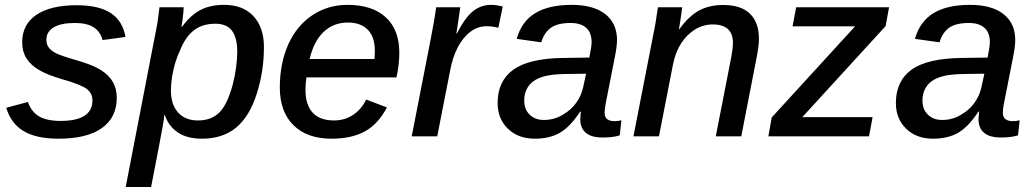

<svg xmlns="http://www.w3.org/2000/svg" viewBox="-20 -558 4227 786"><path d="M458 -157.7Q458 -76.7 396.7 -33.4Q335.4 9.8 219.2 9.8Q129.9 9.8 77.6 -20.8Q25.4 -51.3 5.4 -116.7L94.2 -140.6Q108.4 -100.1 140.1 -81.5Q171.9 -63 227.5 -63Q358.4 -63 358.4 -147Q358.4 -175.8 335.4 -193.8Q311.5 -211.9 235.4 -233.4Q173.8 -251.5 140.6 -271Q105.5 -291.5 88.1 -319.3Q70.8 -347.2 70.8 -384.8Q70.8 -458 128.9 -497.3Q187 -536.6 293.9 -536.6Q384.8 -536.6 433.6 -504.4Q482.4 -472.2 493.7 -406.7L399.9 -394Q389.6 -430.7 361.8 -447.3Q334 -463.9 286.6 -463.9Q229.5 -463.9 199.7 -446Q169.9 -428.2 169.9 -395Q169.9 -376 179.9 -363Q189.9 -350.1 209 -340.3Q228 -330.1 297.4 -310.1Q360.8 -292 394 -270.5Q425.8 -250.5 441.9 -222.7Q458 -194.8 458 -157.7Z M806.6 9.8Q746.1 9.8 708.3 -15.6Q670.4 -41 654.8 -86.9H652.8Q652.3 -80.1 650.4 -67.1Q648.4 -54.2 645 -35.2Q640.6 -9.8 628.9 51Q617.2 111.8 598.6 207.5H494.6L615.2 -416Q617.7 -428.2 620.1 -440.4Q622.6 -452.6 624.5 -464.8Q627 -481 628.9 -496.8Q630.9 -512.7 632.8 -528.3H731.9Q731.9 -521 730.5 -504.9Q729 -488.8 726.8 -472.7Q724.6 -456.5 722.7 -448.2H724.6Q760.3 -495.6 800 -516.8Q839.8 -538.1 897.9 -538.1Q974.6 -538.1 1017.6 -491.9Q1060.5 -445.8 1060.5 -365.2Q1060.5 -266.1 1030.8 -173.3Q1001 -80.1 946 -35.2Q891.1 9.8 806.6 9.8ZM861.3 -460.9Q808.6 -460.9 773.4 -433.6Q738.3 -406.2 716.8 -351.1Q705.6 -328.1 697 -299.3Q688.5 -270.5 684.1 -241.5Q679.7 -212.4 679.7 -188Q679.7 -129.9 709 -97.4Q738.3 -64.9 790.5 -64.9Q847.7 -64.9 880.4 -100.1Q897 -117.7 910.2 -147Q923.3 -176.3 932.6 -211.4Q941.9 -246.6 946.5 -282Q951.2 -317.4 951.2 -346.2Q951.2 -403.3 929.7 -432.1Q908.2 -460.9 861.3 -460.9Z M1234.4 -241.2Q1231.4 -224.6 1230.5 -189.9Q1230.5 -129.4 1259.5 -97.2Q1288.6 -64.9 1347.2 -64.9Q1390.6 -64.9 1425 -87.4Q1459.5 -109.9 1479 -150.4L1564 -118.2Q1527.8 -49.3 1473.1 -19.8Q1418.5 9.8 1337.4 9.8Q1237.3 9.8 1181.4 -45.4Q1125.5 -100.6 1125.5 -199.7Q1125.5 -298.3 1160.2 -376.5Q1195.3 -453.6 1258.8 -495.8Q1322.3 -538.1 1402.8 -538.1Q1503.9 -538.1 1559.3 -487.1Q1614.7 -436 1614.7 -342.8Q1614.7 -293 1603 -241.2ZM1247.6 -316.4H1513.2L1514.6 -349.1Q1514.6 -406.7 1485.6 -436.3Q1456.5 -465.8 1404.3 -465.8Q1345.2 -465.8 1304.7 -427.2Q1264.2 -388.7 1247.6 -316.4Z M2020 -444.3Q1995.1 -450.7 1972.2 -450.7Q1936 -450.7 1905.8 -428Q1875.5 -405.3 1854 -364.3Q1832.5 -323.2 1822.3 -267.1L1770 0H1665.5L1744.6 -405.3Q1747.6 -421.4 1750.5 -437.3Q1753.4 -453.1 1756.3 -469.2Q1758.8 -483.9 1761.2 -498.8Q1763.7 -513.7 1765.6 -528.3H1864.3L1852.1 -445.3L1848.1 -420.4H1850.1Q1883.3 -485.4 1915.8 -511.7Q1948.2 -538.1 1990.7 -538.1Q2012.2 -538.1 2038.1 -531.2Z M2447.3 4.9Q2400.9 4.9 2378.2 -14.4Q2355.5 -33.7 2355.5 -69.8Q2355.5 -78.1 2356.4 -85.9Q2357.4 -93.8 2357.9 -101.1H2355Q2314.5 -39.1 2272.2 -14.6Q2230 9.8 2169.4 9.8Q2101.1 9.8 2059.1 -31.2Q2017.1 -72.3 2017.1 -135.7Q2017.1 -226.1 2081.1 -272.5Q2145 -318.8 2285.6 -320.8L2392.6 -322.3Q2401.9 -368.7 2401.9 -384.8Q2401.9 -424.8 2379.6 -444.3Q2357.4 -463.9 2316.4 -463.9Q2262.2 -463.9 2234.9 -444.1Q2207.5 -424.3 2195.8 -384.8L2095.2 -398.9Q2115.2 -470.2 2171.1 -504.2Q2227.1 -538.1 2320.3 -538.1Q2409.7 -538.1 2457.8 -500.2Q2505.9 -462.4 2505.9 -394Q2505.9 -366.7 2495.6 -317.4L2460 -136.7Q2455.1 -112.8 2455.1 -96.7Q2455.1 -77.6 2466.3 -69.8Q2477.5 -62 2494.6 -62Q2509.3 -62 2523.9 -65.4L2517.1 -3.9Q2499.5 1.5 2482.2 3.2Q2464.8 4.9 2447.3 4.9ZM2126 -146Q2126 -110.4 2148.2 -88.6Q2170.4 -66.9 2206.5 -66.9Q2251 -66.9 2287.1 -90.3Q2318.4 -108.4 2339.1 -137.5Q2359.9 -166.5 2367.2 -200.7L2379.4 -256.3L2288.6 -254.9Q2240.2 -253.9 2210.4 -246.1Q2180.7 -238.3 2163.1 -225.1Q2146 -212.4 2136 -192.6Q2126 -172.9 2126 -146Z M2735.4 -295.9 2677.7 0H2573.2L2654.3 -415.5Q2659.2 -437.5 2663.8 -465.6Q2668.5 -493.7 2673.3 -528.3H2772.5Q2772.5 -524.9 2770 -507.6Q2767.6 -490.2 2764.6 -470.2Q2761.7 -450.2 2759.3 -438H2760.7Q2799.8 -492.2 2841.8 -514.9Q2883.8 -537.6 2940.4 -537.6Q3013.2 -537.6 3050 -502Q3086.9 -466.3 3086.9 -398.9Q3086.9 -384.3 3084 -362.1Q3081.1 -339.8 3076.7 -318.8L3014.6 0H2910.2L2970.2 -306.6Q2980.5 -356.4 2980.5 -382.3Q2980.5 -458 2897.5 -458Q2859.4 -458 2825.9 -437.7Q2792.5 -417.5 2768.8 -381.1Q2745.1 -344.7 2735.4 -295.9Z M3552.2 -78.6 3537.6 0H3125.5L3139.2 -77.1L3480.5 -450.2H3224.6L3239.3 -528.3H3619.6L3605.5 -451.2L3264.6 -78.6Z M4077.6 4.9Q4031.2 4.9 4008.5 -14.4Q3985.8 -33.7 3985.8 -69.8Q3985.8 -78.1 3986.8 -85.9Q3987.8 -93.8 3988.3 -101.1H3985.4Q3944.8 -39.1 3902.6 -14.6Q3860.4 9.8 3799.8 9.8Q3731.4 9.8 3689.5 -31.2Q3647.5 -72.3 3647.5 -135.7Q3647.5 -226.1 3711.4 -272.5Q3775.4 -318.8 3916 -320.8L4022.9 -322.3Q4032.2 -368.7 4032.2 -384.8Q4032.2 -424.8 4010 -444.3Q3987.8 -463.9 3946.8 -463.9Q3892.6 -463.9 3865.2 -444.1Q3837.9 -424.3 3826.2 -384.8L3725.6 -398.9Q3745.6 -470.2 3801.5 -504.2Q3857.4 -538.1 3950.7 -538.1Q4040 -538.1 4088.1 -500.2Q4136.2 -462.4 4136.2 -394Q4136.2 -366.7 4126 -317.4L4090.3 -136.7Q4085.4 -112.8 4085.4 -96.7Q4085.4 -77.6 4096.7 -69.8Q4107.9 -62 4125 -62Q4139.6 -62 4154.3 -65.4L4147.5 -3.9Q4129.9 1.5 4112.5 3.2Q4095.2 4.9 4077.6 4.9ZM3756.3 -146Q3756.3 -110.4 3778.6 -88.6Q3800.8 -66.9 3836.9 -66.9Q3881.3 -66.9 3917.5 -90.3Q3948.7 -108.4 3969.5 -137.5Q3990.2 -166.5 3997.6 -200.7L4009.8 -256.3L3918.9 -254.9Q3870.6 -253.9 3840.8 -246.1Q3811 -238.3 3793.5 -225.1Q3776.4 -212.4 3766.4 -192.6Q3756.3 -172.9 3756.3 -146Z"/></svg>

Font: Arimo Medium
Style: Italic
Weight: 500
Italic angle: -12°
Designer: Steve Matteson
Foundry: Monotype Imaging Inc.
Version: Version 1.33